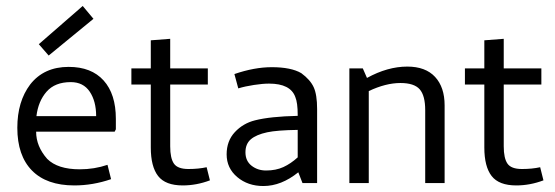

<svg xmlns="http://www.w3.org/2000/svg" viewBox="-20 -613 1858 643"><path d="M38 0ZM368 -215V-180L364 -172H101Q101 -123 138 -81Q173 -46 247 -46Q296 -46 340 -61L352 -13Q291 8 229 8Q136 8 87 -42Q38 -92 38 -185Q38 -273 81 -330Q127 -389 210 -389Q286 -389 327 -343.5Q368 -298 368 -215ZM217 -338Q164 -338 136 -306Q108 -274 102 -224H302Q302 -274 280.5 -306Q259 -338 217 -338ZM293 -550 143 -427 110 -465 257 -593Z M485 -119V-330H420V-384H485V-478L550 -483V-384H676V-330H550V-123Q550 -83 562.5 -65Q575 -47 611 -47Q645 -47 672 -53L683 -9Q638 8 592 8Q534 8 509.5 -23.5Q485 -55 485 -119Z M778 -317 765 -365Q832 -388 890 -388Q955 -388 989 -368Q1019 -346 1030.5 -321Q1042 -296 1042 -248V0H993L979 -36Q922 10 862 10Q810 10 774.5 -20Q739 -50 739 -96Q739 -141 766.5 -170.5Q794 -200 834 -210Q885 -223 977 -225V-228Q977 -269 969 -288Q953 -333 881 -333Q860 -333 830.5 -328.5Q801 -324 778 -317ZM977 -86V-178Q908 -177 875 -170Q838 -162 820 -146.5Q802 -131 802 -103Q802 -74 822.5 -58Q843 -42 871 -42Q904 -42 929 -53.5Q954 -65 977 -86Z M1321 -335Q1272 -335 1215 -308V0H1150V-384H1195L1209 -352Q1278 -390 1344 -390Q1405 -390 1437 -355.5Q1469 -321 1469 -260V0H1404V-244Q1404 -293 1385.5 -314Q1367 -335 1321 -335Z M1602 -119V-330H1537V-384H1602V-478L1667 -483V-384H1793V-330H1667V-123Q1667 -83 1679.5 -65Q1692 -47 1728 -47Q1762 -47 1789 -53L1800 -9Q1755 8 1709 8Q1651 8 1626.5 -23.5Q1602 -55 1602 -119Z"/></svg>

Font: Cambay Devanagari
Style: Regular
Weight: 400
Designer: Pooja Saxena
Foundry: Pooja Saxena
Version: Version 1.180;PS 001.180;hotconv 1.0.70;makeotf.lib2.5.58329